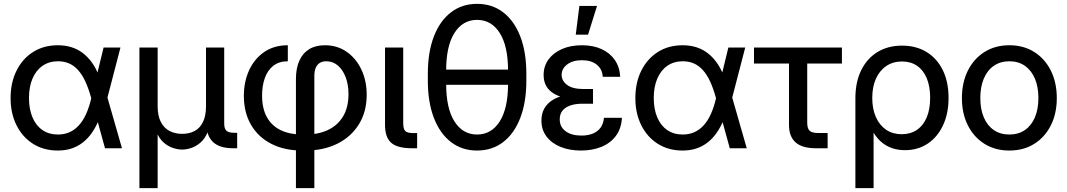

<svg xmlns="http://www.w3.org/2000/svg" viewBox="-20 -759 5465 983"><path d="M275.9 11.7Q203.6 11.7 149.2 -22.7Q94.7 -57.1 64.5 -117.9Q34.2 -178.7 34.2 -256.8Q34.2 -335.9 64.5 -397Q94.7 -458 149.2 -492.7Q203.6 -527.3 276.4 -527.3Q314 -527.3 345.9 -517.3Q377.9 -507.3 403.8 -487.5Q429.7 -467.8 450.7 -438.7Q471.7 -409.7 486.3 -370.6H515.6L529.3 -262.2L604.5 0H517.6L446.3 -259.3Q433.1 -307.1 416.7 -342.3Q400.4 -377.4 379.9 -400.1Q359.4 -422.9 334 -434.1Q308.6 -445.3 277.3 -445.3Q231 -445.3 197.5 -421.9Q164.1 -398.4 146.2 -356.2Q128.4 -314 128.4 -257.3Q128.4 -200.7 146 -158.7Q163.6 -116.7 196.8 -93.5Q230 -70.3 276.9 -70.3Q309.1 -70.3 335.7 -82Q362.3 -93.8 383.5 -116.9Q404.8 -140.1 420.7 -175Q436.5 -210 447.3 -256.3L510.3 -515.6H596.7L529.3 -256.3L515.1 -145H485.8Q470.2 -106.9 449.5 -77.6Q428.7 -48.3 402.8 -28.6Q377 -8.8 345.5 1.5Q314 11.7 275.9 11.7Z M693.8 204.1V-515.6H787.1V-215.3Q787.1 -166 803.5 -134.5Q819.8 -103 848.1 -88.4Q876.5 -73.7 912.6 -73.7Q949.2 -73.7 976.6 -88.4Q1003.9 -103 1019.3 -134.5Q1034.7 -166 1034.7 -215.3V-515.6H1127.9V-126.5Q1127.9 -100.1 1139.4 -89.6Q1150.9 -79.1 1179.7 -79.1H1194.3V0H1172.9Q1104.5 0 1070.8 -31.7Q1037.1 -63.5 1037.1 -124V-173.3H1058.1Q1058.1 -119.1 1043.7 -84Q1029.3 -48.8 1006.8 -29.3Q984.4 -9.8 959.2 -1.5Q934.1 6.8 912.6 6.8Q890.6 6.8 865.5 -1.5Q840.3 -9.8 817.9 -29.3Q795.4 -48.8 781.2 -84Q767.1 -119.1 767.1 -173.3H787.1V204.1Z M1495.1 204.1V-354Q1495.1 -409.7 1512.5 -448.2Q1529.8 -486.8 1562.7 -507.1Q1595.7 -527.3 1643.6 -527.3Q1707 -527.3 1755.1 -493.7Q1803.2 -460 1830.3 -402.6Q1857.4 -345.2 1857.4 -273.9Q1857.4 -187 1817.6 -122.8Q1777.8 -58.6 1707.3 -23.4Q1636.7 11.7 1544.4 11.7H1526.9Q1436 11.7 1368.9 -22.7Q1301.8 -57.1 1265.1 -120.1Q1228.5 -183.1 1228.5 -268.1Q1228.5 -340.8 1255.6 -399.7Q1282.7 -458.5 1333 -492.9Q1383.3 -527.3 1453.6 -527.3V-445.3Q1408.7 -445.3 1379.4 -422.4Q1350.1 -399.4 1335.9 -359.6Q1321.8 -319.8 1321.8 -270Q1321.8 -203.1 1346.7 -158.7Q1371.6 -114.3 1417.7 -92.3Q1463.9 -70.3 1526.9 -70.3H1544.4Q1610.4 -70.3 1659.7 -93.8Q1709 -117.2 1736.6 -163.3Q1764.2 -209.5 1764.2 -276.9Q1764.2 -326.2 1749.5 -364.3Q1734.9 -402.3 1709.5 -423.8Q1684.1 -445.3 1650.4 -445.3Q1629.9 -445.3 1616.2 -436.3Q1602.5 -427.2 1595.9 -410.4Q1589.4 -393.6 1589.4 -369.6V204.1Z M2088.9 0Q2015.1 0 1983.2 -27.6Q1951.2 -55.2 1951.2 -120.1V-515.6H2044.4V-129.9Q2044.4 -98.6 2054.9 -88.1Q2065.4 -77.6 2095.7 -77.6Q2099.6 -77.6 2105.7 -77.6Q2111.8 -77.6 2115.7 -77.6V0Q2109.4 0 2102.5 0Q2095.7 0 2088.9 0Z M2422.4 11.7Q2345.2 11.7 2288.6 -32Q2231.9 -75.7 2201.2 -156Q2170.4 -236.3 2170.4 -346.2V-381.3Q2170.4 -491.7 2201.2 -571.8Q2231.9 -651.9 2288.6 -695.6Q2345.2 -739.3 2422.4 -739.3Q2500 -739.3 2556.6 -695.6Q2613.3 -651.9 2644 -571.8Q2674.8 -491.7 2674.8 -381.3V-346.2Q2674.8 -236.3 2644 -156Q2613.3 -75.7 2556.6 -32Q2500 11.7 2422.4 11.7ZM2422.4 -70.3Q2496.1 -70.3 2538.6 -137.5Q2581.1 -204.6 2581.1 -329.6V-397.9Q2581.1 -522.9 2538.6 -590.1Q2496.1 -657.2 2422.4 -657.2Q2349.1 -657.2 2306.6 -590.1Q2264.2 -522.9 2264.2 -397.9V-329.6Q2264.2 -204.6 2306.6 -137.5Q2349.1 -70.3 2422.4 -70.3ZM2239.7 -324.7V-402.8H2607.9V-324.7Z M2954.6 11.7Q2897 11.7 2851.3 -6.3Q2805.7 -24.4 2778.8 -59.1Q2752 -93.8 2752 -142.1Q2752 -177.7 2767.1 -204.1Q2782.2 -230.5 2810.3 -247.6Q2838.4 -264.6 2876.5 -272.7Q2914.6 -280.8 2960.9 -280.8H3016.1V-228H2960.9Q2926.8 -228 2900.6 -219.2Q2874.5 -210.4 2860.1 -192.9Q2845.7 -175.3 2845.7 -147.9Q2845.7 -109.4 2875.7 -87.2Q2905.8 -64.9 2956.5 -64.9Q2991.2 -64.9 3016.1 -75.4Q3041 -85.9 3055.2 -106Q3069.3 -126 3072.3 -155.8H3164.1Q3161.1 -100.1 3132.8 -62.7Q3104.5 -25.4 3058.3 -6.8Q3012.2 11.7 2954.6 11.7ZM2968.8 -248Q2920.9 -248 2882.8 -255.6Q2844.7 -263.2 2818.1 -278.3Q2791.5 -293.5 2777.3 -317.6Q2763.2 -341.8 2763.2 -375Q2763.2 -419.9 2787.8 -454.1Q2812.5 -488.3 2856.7 -507.8Q2900.9 -527.3 2959 -527.3Q3017.6 -527.3 3060.5 -507.3Q3103.5 -487.3 3128.2 -451.2Q3152.8 -415 3155.3 -365.7H3065.9Q3064 -404.3 3035.9 -427.5Q3007.8 -450.7 2959.5 -450.7Q2912.6 -450.7 2884 -429.2Q2855.5 -407.7 2855.5 -375.5Q2855.5 -345.7 2883.1 -324.5Q2910.6 -303.2 2967.8 -303.2H3016.1V-248ZM2927.7 -581.5 2946.3 -728.5H3036.6L2990.7 -581.5Z M3474.6 11.7Q3402.3 11.7 3347.9 -22.7Q3293.5 -57.1 3263.2 -117.9Q3232.9 -178.7 3232.9 -256.8Q3232.9 -335.9 3263.2 -397Q3293.5 -458 3347.9 -492.7Q3402.3 -527.3 3475.1 -527.3Q3512.7 -527.3 3544.7 -517.3Q3576.7 -507.3 3602.5 -487.5Q3628.4 -467.8 3649.4 -438.7Q3670.4 -409.7 3685.1 -370.6H3714.4L3728 -262.2L3803.2 0H3716.3L3645 -259.3Q3631.8 -307.1 3615.5 -342.3Q3599.1 -377.4 3578.6 -400.1Q3558.1 -422.9 3532.7 -434.1Q3507.3 -445.3 3476.1 -445.3Q3429.7 -445.3 3396.2 -421.9Q3362.8 -398.4 3345 -356.2Q3327.1 -314 3327.1 -257.3Q3327.1 -200.7 3344.7 -158.7Q3362.3 -116.7 3395.5 -93.5Q3428.7 -70.3 3475.6 -70.3Q3507.8 -70.3 3534.4 -82Q3561 -93.8 3582.3 -116.9Q3603.5 -140.1 3619.4 -175Q3635.3 -210 3646 -256.3L3709 -515.6H3795.4L3728 -256.3L3713.9 -145H3684.6Q3668.9 -106.9 3648.2 -77.6Q3627.4 -48.3 3601.6 -28.6Q3575.7 -8.8 3544.2 1.5Q3512.7 11.7 3474.6 11.7Z M4156.7 0Q4087.4 0 4053.5 -29.8Q4019.5 -59.6 4019.5 -119.6V-433.6H3840.3V-515.6H4290.5V-433.6H4112.8V-130.9Q4112.8 -101.6 4124.8 -89.8Q4136.7 -78.1 4168 -78.1Q4180.7 -78.1 4192.6 -78.1Q4204.6 -78.1 4217.3 -78.1V0Q4202.6 0 4187.5 0Q4172.4 0 4156.7 0Z M4359.4 204.1V-255.9Q4359.4 -338.9 4389.2 -399.4Q4418.9 -460 4472.7 -492.7Q4526.4 -525.4 4598.1 -525.4Q4670.4 -525.4 4723.9 -492.7Q4777.3 -460 4806.9 -399.9Q4836.4 -339.8 4836.4 -257.8Q4836.4 -178.2 4808.3 -117.9Q4780.3 -57.6 4730 -23.9Q4679.7 9.8 4613.3 9.8Q4578.1 9.8 4548.3 -0.2Q4518.6 -10.3 4494.9 -29.8Q4471.2 -49.3 4453.6 -78.1H4452.6V204.1ZM4596.2 -71.8Q4641.6 -71.8 4674.6 -94.2Q4707.5 -116.7 4724.9 -158.7Q4742.2 -200.7 4742.2 -257.8Q4742.2 -315.9 4725.1 -357.7Q4708 -399.4 4675.5 -421.9Q4643.1 -444.3 4598.1 -444.3Q4552.2 -444.3 4517.8 -421.1Q4483.4 -397.9 4464.6 -356.2Q4445.8 -314.5 4445.8 -257.8Q4445.8 -201.2 4464.4 -159.4Q4482.9 -117.7 4516.8 -94.7Q4550.8 -71.8 4596.2 -71.8Z M5147.5 11.7Q5075.2 11.7 5020.5 -22.5Q4965.8 -56.6 4935.3 -117.2Q4904.8 -177.7 4904.8 -256.8Q4904.8 -336.4 4935.3 -397.5Q4965.8 -458.5 5020.5 -492.9Q5075.2 -527.3 5147.5 -527.3Q5220.7 -527.3 5275.1 -492.9Q5329.6 -458.5 5360.1 -397.5Q5390.6 -336.4 5390.6 -256.8Q5390.6 -177.7 5360.1 -117.2Q5329.6 -56.6 5275.1 -22.5Q5220.7 11.7 5147.5 11.7ZM5147.5 -70.3Q5194.3 -70.3 5227.5 -93.3Q5260.7 -116.2 5278.6 -158.4Q5296.4 -200.7 5296.4 -256.8Q5296.4 -314 5278.6 -356.2Q5260.7 -398.4 5227.5 -421.9Q5194.3 -445.3 5147.5 -445.3Q5101.6 -445.3 5068.1 -422.1Q5034.7 -398.9 5016.8 -356.4Q4999 -314 4999 -256.8Q4999 -200.2 5016.8 -158.2Q5034.7 -116.2 5067.9 -93.3Q5101.1 -70.3 5147.5 -70.3Z"/></svg>

Font: Inter Cardless Display
Style: Regular
Weight: 400
Designer: Rasmus Andersson
Foundry: rsms
Version: Version 4.001;git-9221beed3